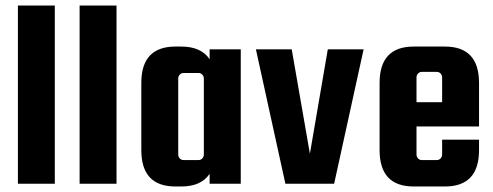

<svg xmlns="http://www.w3.org/2000/svg" viewBox="-20 -667 1788 697"><path d="M179 0H45V-647H179Z M403 0H269V-647H403Z M741 -488H854V0H741V-36Q710 10 638 10H617Q493 10 493 -122V-366Q493 -498 617 -498H638Q710 -498 741 -452ZM720 -106V-382Q720 -390 714.5 -396Q709 -402 701 -402H646Q638 -402 632.5 -396Q627 -390 627 -382V-106Q627 -98 632.5 -92Q638 -86 646 -86H701Q709 -86 714.5 -92Q720 -98 720 -106Z M1170 -488H1300L1193 0H1016L909 -488H1039L1105 -109Z M1595 -498Q1719 -498 1719 -366V-208H1492V-106Q1492 -98 1497.5 -92Q1503 -86 1511 -86H1566Q1574 -86 1579.5 -92Q1585 -98 1585 -106V-160H1719V-122Q1719 10 1595 10H1482Q1358 10 1358 -122V-366Q1358 -498 1482 -498ZM1492 -296H1585V-386Q1585 -394 1579.5 -400Q1574 -406 1566 -406H1511Q1503 -406 1497.5 -400Q1492 -394 1492 -386Z"/></svg>

Font: Squada One
Style: Regular
Weight: 400
Version: Version 1.001